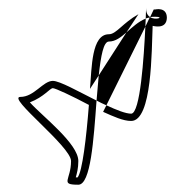

<svg xmlns="http://www.w3.org/2000/svg" viewBox="-20 -652 486 527"><path d="M62 -371C101 -386 117 -410 125 -410C132 -410 179 -388 224 -364C217 -274 206 -181 193 -165H188C191 -176 195 -190 195 -210C195 -258 96 -333 62 -371ZM263 -345C292 -332 318 -320 340 -320C398 -320 396 -515 399 -581C401 -581 437 -570 438 -603C438 -634 406 -626 406 -626H402L392 -605C386 -609 381 -616 381 -628C381 -638 381 -626 380 -601C384 -603 387 -603 391 -604L379 -579C375 -495 365 -340 340 -340C325 -340 300 -350 272 -363ZM227 -408 251 -445C257 -499 264 -538 279 -538C297 -538 312 -550 327 -563L360 -613C317 -589 299 -558 279 -558C231 -558 232 -467 227 -408ZM36 -386C-3 -386 175 -250 175 -210C175 -158 143 -145 195 -145C229 -145 237 -268 245 -376C195 -401 144 -430 125 -430C98 -430 74 -386 36 -386ZM245 -376C254 -371 263 -367 272 -363L379 -579C379 -587 380 -594 380 -601C360 -593 343 -577 327 -563L251 -445C249 -424 247 -400 245 -376ZM392 -605C396 -606 401 -606 406 -606C433 -606 408 -595 392 -605Z"/></svg>

Font: CiSf CamouflageKit II
Style: Outline
Weight: 400
Version: Version 1